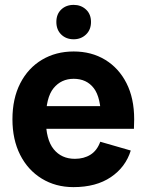

<svg xmlns="http://www.w3.org/2000/svg" viewBox="-20 -754 601 787"><path d="M281 13Q208 13 151 -22Q94 -57 62.5 -119.5Q31 -182 31 -265Q31 -350 63 -412.5Q95 -475 152 -509Q209 -543 282 -543Q355 -543 411 -509Q467 -475 498.5 -413Q530 -351 530 -265Q530 -255 529.5 -246Q529 -237 529 -226H114V-319H431L394 -265Q394 -354 364.5 -392.5Q335 -431 282 -431Q231 -431 199.5 -392.5Q168 -354 168 -265Q168 -182 200 -142.5Q232 -103 287 -103Q324 -103 351 -120Q378 -137 391 -173L516 -137Q495 -69 434.5 -28Q374 13 281 13ZM282 -593Q251 -593 231 -612.5Q211 -632 211 -664Q211 -696 231 -715Q251 -734 282 -734Q312 -734 332.5 -715Q353 -696 353 -664Q353 -632 332.5 -612.5Q312 -593 282 -593Z"/></svg>

Font: Radio Canada Big SemiBold
Style: Regular
Weight: 600
Designer: Étienne Aubert Bonn
Foundry: Coppers and Brasses
Version: Version 1.001